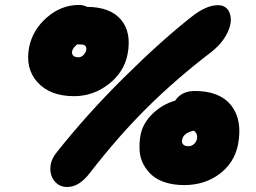

<svg xmlns="http://www.w3.org/2000/svg" viewBox="-20 -750 1035 777"><path d="M279.8 -360.8Q183.1 -360.8 132.1 -416.7Q81.1 -472.7 98.1 -560.1Q112.8 -630.4 170.7 -680.2Q228.5 -730 299.8 -730Q317.9 -730 332 -722.2Q426.8 -721.7 470 -669.9Q513.2 -618.2 496.1 -529.8Q481.9 -457.5 419.4 -409.2Q356.9 -360.8 279.8 -360.8ZM252 6.8Q221.7 6.8 202.4 -14.9Q183.1 -36.6 183.8 -69.8Q184.6 -103 209 -132.8Q328.6 -284.2 478.3 -432.9Q627.9 -581.5 752.9 -680.2Q813.5 -729 861.8 -729Q897 -729 909.2 -697.8Q923.3 -661.1 897.5 -611.8Q876 -570.8 832 -537.1Q691.9 -429.7 576.4 -315.4Q460.9 -201.2 344.2 -50.8Q300.8 6.8 252 6.8ZM272 -543Q269.5 -531.7 276.4 -524.9Q283.2 -518.1 296.9 -518.1Q308.1 -518.1 317.1 -526.6Q326.2 -535.2 329.1 -547.9Q330.6 -558.1 325.4 -564Q320.3 -569.8 310.1 -569.8Q297.9 -569.8 293 -570.8Q273.9 -555.7 272 -543ZM725.1 -1Q683.6 -1 650.1 -11.5Q616.7 -22 595.2 -40.8Q573.7 -59.6 560.3 -85.2Q546.9 -110.8 544.9 -140.9Q543 -170.9 548.8 -204.1Q558.6 -252.4 598.1 -290.3Q637.7 -328.1 689 -342.8Q714.4 -381.8 769 -381.8Q869.6 -381.8 916 -322.8Q962.4 -263.7 942.9 -163.1Q927.7 -90.3 867.9 -45.7Q808.1 -1 725.1 -1ZM716.8 -183.1Q714.4 -172.9 721.4 -165.5Q728.5 -158.2 742.2 -158.2Q754.9 -158.2 764.4 -166.5Q773.9 -174.8 776.9 -187Q781.2 -209.5 764.2 -221.2Q721.2 -211.9 716.8 -183.1Z"/></svg>

Font: Shantell Sans Irregular Bouncy
Style: Italic
Weight: 800
Italic angle: -11.31°
Designer: Stephen Nixon, Anya Danilova, Shantell Martin
Foundry: Arrow Type
Version: Version 1.006;[9816181b4]